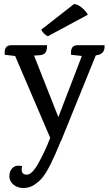

<svg xmlns="http://www.w3.org/2000/svg" viewBox="-20 -721 547 964"><path d="M369 -494H505V-486Q505 -448 461 -443L286 -12H285Q229 128 192 172Q176 191 152 207Q128 223 97.5 223Q67 223 47 205.5Q27 188 27 164Q27 140 40 125.5Q53 111 69.5 111Q86 111 91 113Q81 156 115 156Q141 156 174 96.5Q207 37 232 -29L56 -440H55L4 -446Q-1 -494 36 -494H216V-486Q216 -447 181 -444L151 -442L273 -133L391 -440L337 -446Q332 -494 369 -494ZM421 -647 220 -539Q198 -550 187 -572L352 -701Q371 -699 391.5 -682Q412 -665 421 -647Z"/></svg>

Font: Karma Medium
Style: Regular
Weight: 500
Designer: Joana Correia
Foundry: Indian Type Foundry
Version: Version 1.202;PS 1.0;hotconv 1.0.78;makeotf.lib2.5.61930; tt